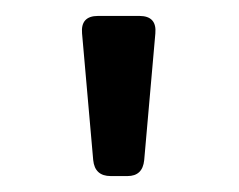

<svg xmlns="http://www.w3.org/2000/svg" viewBox="-20 -696 300 241"><path d="M119 -475Q99 -475 97 -495L83 -654Q81 -676 103 -676H155Q177 -676 175 -654L161 -495Q159 -475 140 -475Z"/></svg>

Font: Pitagon Sans Medium
Style: Regular
Weight: 500
Designer: Travis Tran
Foundry: Pitagon
Version: Version 1.001; ttfautohint (v1.8.4.7-5d5b);gftools[0.9.26]